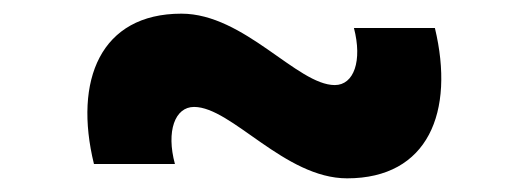

<svg xmlns="http://www.w3.org/2000/svg" viewBox="-20 -456 774 281"><path d="M488 -195C606.5 -195 646 -292 616.5 -415H498C510.5 -367 498 -331.5 470 -331.5C415 -331.5 337.5 -436 245.5 -436C127 -436 87.5 -338.5 117.5 -216H236C223 -264 236 -299.5 264 -299.5C319 -299.5 396.5 -195 488 -195Z"/></svg>

Font: Manrope ExtraBold
Style: Regular
Weight: 800
Designer: Mikhail Sharanda
Foundry: Mikhail Sharanda
Version: Version 4.505